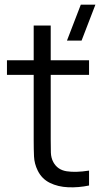

<svg xmlns="http://www.w3.org/2000/svg" viewBox="-20 -800 441 828"><path d="M331.8 -625H268.8L328.5 -780H391.5ZM364 0Q318.3 9.5 274.1 7.6Q229.8 5.7 195.1 -11.4Q160.3 -28.5 142.7 -64.3Q128 -94.3 126.7 -125.2Q125.3 -156.2 125.3 -195.7V-690H198.7V-198.3Q198.7 -164.5 199.4 -141.8Q200.2 -119 209.7 -101.3Q227.7 -67.8 266.8 -61.5Q306 -55.2 364 -64.3ZM10 -477V-540H364V-477Z"/></svg>

Font: Manrope ExtraLight
Style: Regular
Weight: 200
Designer: Mikhail Sharanda
Foundry: Mikhail Sharanda
Version: Version 4.505